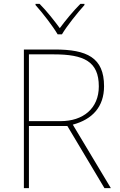

<svg xmlns="http://www.w3.org/2000/svg" viewBox="-20 -969 617 989"><path d="M277 -792H299C323 -833 378 -902 415 -943V-949H394C357 -912 316 -862 288 -824C260 -862 221 -912 184 -949H163V-943C200 -902 253 -833 277 -792ZM262 -714H103V0H129V-320H327L518 0H551L355 -327C456 -354 516 -419 516 -525C516 -673 427 -714 262 -714ZM257 -689C413 -689 489 -652 489 -524C489 -410 408 -345 292 -345H129V-689Z"/></svg>

Font: Noto Sans Canadian Aboriginal Thin
Style: Regular
Weight: 100
Designer: Monotype Design Team, Typotheque's Kevin King
Foundry: Monotype Imaging Inc.
Version: Version 2.004